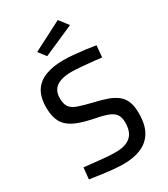

<svg xmlns="http://www.w3.org/2000/svg" viewBox="-224 -1024 994 1136"><g transform="rotate(-30 273.0 -456.5)"><path d="M276 10Q244 10 202.5 6Q161 2 121 -4Q81 -10 51 -14L59 -92Q88 -89 127.5 -84.5Q167 -80 205 -77Q243 -74 270 -74Q316 -74 346 -87.5Q376 -101 391 -128Q406 -155 406 -198Q406 -233 392.5 -253.5Q379 -274 347 -286.5Q315 -299 261 -309Q206 -320 165 -334.5Q124 -349 97 -371Q70 -393 57.5 -426.5Q45 -460 45 -509Q45 -579 72.5 -621Q100 -663 151.5 -682Q203 -701 272 -701Q303 -701 342.5 -697.5Q382 -694 420.5 -689Q459 -684 487 -679L480 -600Q451 -604 412.5 -607.5Q374 -611 338 -614Q302 -617 280 -617Q234 -617 203.5 -606Q173 -595 157.5 -573Q142 -551 142 -516Q142 -476 157 -455Q172 -434 207 -422Q242 -410 299 -396Q353 -384 391.5 -370Q430 -356 455 -335Q480 -314 491.5 -283Q503 -252 503 -205Q503 -128 475.5 -81Q448 -34 397 -12Q346 10 276 10ZM202 -769 163 -820 363 -923 411 -861Z"/></g></svg>

Font: Cairo Play SemiBold
Style: Regular
Weight: 600
Designer: Mohamed Gaber, Accademia di Belle Arti di Urbino
Foundry: Kief Type Foundry, Accademia di Belle Arti di Urbino
Version: Version 3.130;gftools[0.9.24]